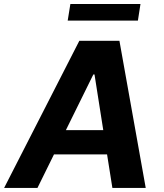

<svg xmlns="http://www.w3.org/2000/svg" viewBox="-42 -929 810 949"><path d="M143.1 0H-21.7L350.1 -727.3H548.3L678.3 0H513.5L487.2 -165.8H224.8ZM652.3 -909.1 639.6 -827.1H292.6L305.8 -909.1ZM283.7 -285.9H468.4L425.1 -561.1H419.4Z"/></svg>

Font: Karasuma Gothic
Style: Bold Italic
Weight: 700
Italic angle: 9.39998°
Designer: Rasmus Andersson / Ryoko Nishizuka
Foundry: Genbu
Version: Version 1.00